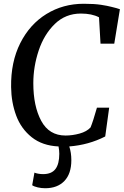

<svg xmlns="http://www.w3.org/2000/svg" viewBox="-20 -771 657 1020"><path d="M425 -751Q481 -751 516.5 -745.5Q552 -740 572.5 -734.5Q593 -729 598 -728L617 -722L587 -539H514L506 -679Q468 -699 410 -699Q328 -699 271 -643.5Q214 -588 185.5 -502.5Q157 -417 157 -329Q157 -207 199 -129Q241 -51 328 -51Q365 -51 403 -61.5Q441 -72 461 -94Q474 -125 495 -199H560L539 -46Q451 -1 348 7Q359 40 359 80Q359 152 322 190.5Q285 229 220 229Q200 229 180.5 224.5Q161 220 151 213L163 146Q169 149 182 151.5Q195 154 209 154Q254 154 274.5 127Q295 100 295 46Q295 29 291 7Q205 3 148.5 -42Q92 -87 66 -157Q40 -227 39 -308Q37 -441 87.5 -541.5Q138 -642 226.5 -696.5Q315 -751 425 -751Z"/></svg>

Font: Koeln Type Serif
Style: Italic
Weight: 400
Italic angle: -8°
Designer: Eben Sorkin
Foundry: Eben Sorkin
Version: Version 2.002